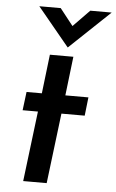

<svg xmlns="http://www.w3.org/2000/svg" viewBox="-57 -873 552 912"><g transform="rotate(5 219.0 -417.0)"><path d="M275 -609 253 -423H363L353 -335H242L201 0H89L130 -335H57L68 -423H141L163 -609ZM438 -834 245 -651H244L93 -834H195L258 -754L336 -834Z"/></g></svg>

Font: Josefin Sans SemiBold
Style: Italic
Weight: 600
Italic angle: -7°
Designer: Santiago Orozco
Foundry: Typemade
Version: Version 2.000